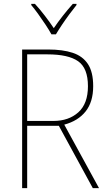

<svg xmlns="http://www.w3.org/2000/svg" viewBox="-20 -1062 554 989"><path d="M228 -807Q303 -807 354.5 -790Q406 -773 433 -732Q460 -691 460 -618Q460 -537 421 -488Q382 -439 311 -420L490 -93H458L283 -414H120V-93H94V-807ZM224 -782H120V-439H255Q334 -439 383.5 -483.5Q433 -528 433 -618Q433 -711 382.5 -746.5Q332 -782 224 -782ZM245 -885Q233 -907 214.5 -935Q196 -963 176.5 -990Q157 -1017 141 -1036V-1042H160Q185 -1015 211 -981Q237 -947 257 -917Q300 -980 355 -1042H374V-1036Q357 -1015 337 -988Q317 -961 299 -934Q281 -907 268 -885Z"/></svg>

Font: Noto Sans Telugu UI SemiCondensed Thin
Style: Regular
Weight: 100
Width: 4
Designer: Jelle Bosma - Monotype Design Team
Foundry: Monotype Imaging Inc.
Version: Version 2.005; ttfautohint (v1.8.4.7-5d5b)